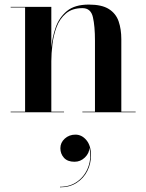

<svg xmlns="http://www.w3.org/2000/svg" viewBox="-20 -490 638 838"><path d="M243.5 156.8Q243.5 132.4 262.7 115Q281.9 97.6 309.1 97.6Q337.1 97.6 357.1 121.6Q377.1 145.6 377.1 187.6Q377.1 224.4 361.1 256.2Q345.1 288 314.7 307.8Q284.3 327.6 241.9 327.6V325.2Q287.1 325.2 319.3 301Q351.5 276.8 365.5 237.8Q379.5 198.8 370.3 155.2Q369.9 178.4 350.7 197.2Q331.5 216 305.1 216Q274.7 216 259.1 198.6Q243.5 181.2 243.5 156.8ZM26.5 -2.5H89.5V-457.5H26.5V-460H204V-282.5Q208 -327 223 -370.2Q238 -413.5 272 -441.8Q306 -470 367.5 -470Q424.5 -470 455.2 -450.5Q486 -431 497.8 -396.8Q509.5 -362.5 509.5 -319V-2.5H572V0H339.5V-2.5H394.5V-312.5Q394.5 -375.5 385.5 -415Q376.5 -454.5 340 -454.5Q295 -454.5 267.8 -431.2Q240.5 -408 227 -372Q213.5 -336 208.8 -296.2Q204 -256.5 204 -223V-2.5H259.5V0H26.5Z"/></svg>

Font: Bodoni* 72pt Medium
Style: Regular
Weight: 500
Version: Version 2.3